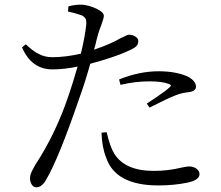

<svg xmlns="http://www.w3.org/2000/svg" viewBox="-20 -784 941 819"><path d="M135 15Q123 15 115.5 3.5Q108 -8 108 -24.5Q108 -41 122 -65Q127 -74 130 -80Q219 -215 275 -384Q289 -425 311 -500Q253 -488 204 -488Q114 -488 74 -582L90 -595Q122 -565 145 -554Q171 -540 204 -540Q258 -540 325 -555Q343 -630 348 -680Q349 -696 345 -704Q341 -712 328 -719Q297 -729 270 -735L272 -757Q303 -765 330 -764Q358 -762 389 -748Q422 -733 423 -717Q423 -707 412 -677Q403 -654 399 -640Q397 -633 392 -614Q386 -587 381 -572Q450 -595 498 -623Q500 -624 503 -625Q524 -636 530 -636Q544 -636 556 -629Q570 -621 570 -609Q570 -595 560.5 -586Q551 -577 525 -566Q472 -541 365 -512Q342 -430 319 -367Q230 -107 176 -16Q158 15 135 15ZM656 7Q473 7 433 -111Q415 -155 413 -218L435 -220Q449 -159 467 -129Q513 -55 636 -55Q696 -55 754 -69Q777 -74 786 -74Q803 -74 816 -66Q831 -56 831 -41Q831 -16 780 -5Q722 7 656 7ZM618 -325 606 -342Q687 -395 704 -412Q715 -421 700 -426Q670 -437 618 -437Q556 -437 494 -422L488 -445Q574 -480 657 -480Q731 -480 782 -457Q816 -438 816 -414Q816 -393 777 -390Q748 -386 723 -375Q699 -366 636 -334Q624 -328 618 -325Z"/></svg>

Font: GenRyuMin TW R
Style: Regular
Weight: 400
Version: Version 1.501;PS 1;hotconv 16.6.51;makeotf.lib2.5.65220